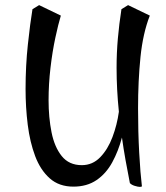

<svg xmlns="http://www.w3.org/2000/svg" viewBox="-20 -697 651 751"><path d="M527 34Q520 34 507 30Q494 26 488 19Q479 -26 471 -71Q463 -116 457 -159Q443 -106 419 -62Q395 -18 357.5 7.5Q320 33 267 33Q211 33 174.5 0.5Q138 -32 117.5 -86.5Q97 -141 88.5 -209Q80 -277 80 -349Q80 -439 89 -523Q98 -607 107 -661L133 -677L218 -636Q208 -603 196.5 -549.5Q185 -496 177.5 -432Q170 -368 170 -305Q170 -238 181.5 -180Q193 -122 221.5 -86.5Q250 -51 300 -51Q342 -51 372 -82Q402 -113 420 -161Q438 -209 445 -260Q436 -347 436 -432Q436 -490 441 -546.5Q446 -603 455 -661L481 -677L566 -636Q539 -567 529.5 -474Q520 -381 520 -273Q520 -181 524.5 -99.5Q529 -18 535 31Q535 34 527 34Z"/></svg>

Font: Julee
Style: Regular
Weight: 400
Designer: Julian Tunni
Foundry: Julian Tunni
Version: Version 1.002; ttfautohint (v1.8.4.7-5d5b);gftools[0.9.23]